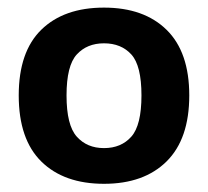

<svg xmlns="http://www.w3.org/2000/svg" viewBox="-20 -768 533 492"><path d="M246.5 -297Q144 -297 86 -354Q28 -411 28 -523.5Q28 -635.5 86 -692Q144 -748.5 246.5 -748.5Q349 -748.5 407 -691.5Q465 -634.5 465 -523.5Q465 -412 407 -354.5Q349 -297 246.5 -297ZM246.5 -388.5Q290.5 -388.5 316.5 -417.8Q342.5 -447 342.5 -523.5Q342.5 -600 316.5 -628.5Q290.5 -657 246.5 -657Q203 -657 176.8 -628.5Q150.5 -600 150.5 -523.5Q150.5 -447 176.8 -417.8Q203 -388.5 246.5 -388.5Z"/></svg>

Font: Encode Sans SmBold
Style: Regular
Weight: 600
Designer: Multiple Designers
Foundry: Impallari Type
Version: Version 3.002; ttfautohint (v1.8.3) -l 8 -r 50 -G 200 -x 14 